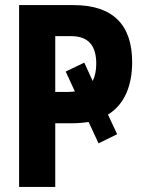

<svg xmlns="http://www.w3.org/2000/svg" viewBox="-20 -734 570 754"><path d="M55 0H197V-250H264C287 -250 309 -252 328 -255L367 -171L440 -207L404 -284C471 -325 499 -401 499 -490C499 -634 426 -714 269 -714H55ZM249 -373H197V-592H260C325 -592 358 -557 358 -484C358 -456 353 -434 344 -416L311 -488L238 -453L274 -375C266 -374 258 -373 249 -373Z"/></svg>

Font: Noto Sans Mono Condensed ExtraBold
Style: Regular
Weight: 800
Width: 3
Designer: Monotype Design Team
Foundry: Monotype Imaging Inc.
Version: Version 2.014